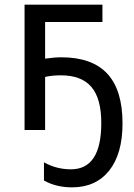

<svg xmlns="http://www.w3.org/2000/svg" viewBox="-20 -556 573 821"><path d="M288.1 245.1Q219.7 245.1 168 215.8V138.2Q221.7 168 283.2 168Q413.1 168 413.1 -29.8Q413.1 -134.8 370.8 -184.3Q328.6 -233.9 240.2 -233.9Q202.1 -233.9 172.9 -227.1V0H85V-536.1H418V-461.9H172.9V-305.2Q212.9 -311 242.2 -311Q373.5 -311 438.7 -241Q503.9 -170.9 503.9 -28.8Q503.9 102.1 446.8 173.6Q389.6 245.1 288.1 245.1Z"/></svg>

Font: Noto Sans Southeast Asian
Style: Regular
Weight: 400
Designer: Monotype Design Team
Foundry: Monotype Imaging Inc.
Version: Version 1.06 uh; ttfautohint (v1.4.1)